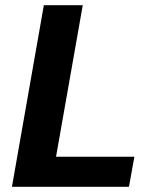

<svg xmlns="http://www.w3.org/2000/svg" viewBox="-20 -720 615 740"><path d="M26 0 149 -700H299L196 -116H498L477 0Z"/></svg>

Font: DM Sans 11pt Black
Style: Italic
Weight: 900
Italic angle: -10°
Version: Version 4.004;gftools[0.9.30]